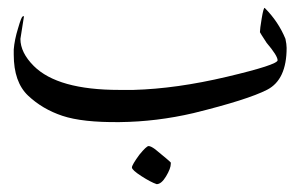

<svg xmlns="http://www.w3.org/2000/svg" viewBox="-20 -243 766 489"><path d="M41 -201Q41 -201 32 -144Q32 -109 66 -75Q127 -14 284 -14H320Q429 -17 558 -47.5Q687 -78 687 -89.5Q687 -101 659 -134Q642 -160 642 -161Q642 -169 646.5 -196Q651 -223 654 -223Q689 -188 707 -144Q710 -130 710 -121Q710 -40 660.5 -14.5Q611 11 473 45Q379 67 284.5 68Q190 69 139 52Q88 35 51.5 0.5Q15 -34 15 -104V-117Q17 -142 26 -171Q35 -202 38 -201Q41 -203 41 -201ZM379 226Q364 221 340 205.5Q316 190 316 183.5Q316 177 335 151Q353 129 358.5 129Q364 129 375 137Q413 168 415 171V174Q415 186 403 206Q391 226 379 226Z"/></svg>

Font: AMoshref-Naskh
Style: Naskh
Weight: 500
Version: Version 0.001